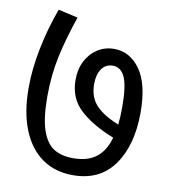

<svg xmlns="http://www.w3.org/2000/svg" viewBox="-80 -777 754 848"><g transform="rotate(10 297.0 -353.5)"><path d="M550 -323Q550 -177 487 -88Q424 1 303 1Q223 1 165 -39.5Q107 -80 75.5 -158Q44 -236 44 -345Q44 -428 62.5 -521.5Q81 -615 115 -708L203 -688Q168 -586 150 -501.5Q132 -417 132 -322Q132 -226 150.5 -171.5Q169 -117 203.5 -95Q238 -73 290 -73Q357 -73 395.5 -103.5Q434 -134 450 -193Q350 -233 296 -284Q242 -335 242 -416Q242 -464 261 -501Q280 -538 313 -559Q346 -580 387 -580Q458 -580 504 -515.5Q550 -451 550 -323ZM462 -254Q466 -286 466 -333Q466 -428 448 -467Q430 -506 394 -506Q362 -506 344 -480.5Q326 -455 326 -412Q326 -353 360 -317Q394 -281 462 -254Z"/></g></svg>

Font: AmikoRegular
Style: Regular
Weight: 400
Designer: Pablo Impallari, Rodrigo Fuenzalida, Andres Torresi
Foundry: Impallari Type
Version: Version 1.000; ttfautohint (v1.3)